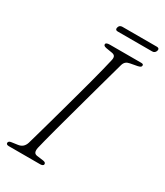

<svg xmlns="http://www.w3.org/2000/svg" viewBox="-201 -891 832 971"><g transform="rotate(30 215.0 -405.0)"><path d="M151.5 -66.5Q148 -49.5 151.8 -40.2Q155.5 -31 168.5 -29L206.5 -24Q215 -22.5 218.5 -19.5Q222 -16.5 222 -11Q222 -5.5 216.5 -2.8Q211 0 203.5 0H20.5Q12 0 8.2 -2.8Q4.5 -5.5 4.5 -10.5Q4.5 -16 8.8 -19.5Q13 -23 22 -24L57.5 -29Q74 -31.5 84 -40.8Q94 -50 99 -66Q104.5 -85 114.2 -119.5Q124 -154 136.5 -198.8Q149 -243.5 162.8 -293.8Q176.5 -344 190.5 -394.8Q204.5 -445.5 216.8 -492Q229 -538.5 238.5 -576Q248 -613.5 253 -636.5Q256.5 -651 252.8 -659.2Q249 -667.5 235.5 -670L199.5 -676Q190 -678 186.2 -681Q182.5 -684 182.5 -689.5Q183 -695 189 -697.5Q195 -700 206.5 -700H387.5Q396 -700 399 -698Q402 -696 402 -691Q402 -685.5 397.5 -682.2Q393 -679 382 -676.5L341.5 -669Q327 -666.5 318.8 -659.5Q310.5 -652.5 306.5 -639Q299.5 -614.5 289 -576Q278.5 -537.5 265.2 -490Q252 -442.5 238 -391Q224 -339.5 210.2 -289.2Q196.5 -239 184.5 -194.8Q172.5 -150.5 164 -117Q155.5 -83.5 151.5 -66.5ZM194.5 -793.5Q196.5 -802 202 -806Q207.5 -810 215.5 -810H417.5Q425 -810 428.2 -806Q431.5 -802 429.5 -794Q427 -786 421.8 -781.8Q416.5 -777.5 408.5 -777.5H206.5Q199 -777.5 195.8 -781.8Q192.5 -786 194.5 -793.5Z"/></g></svg>

Font: Fraunces 72pt Soft Wonky ExtraLight
Style: Italic
Weight: 250
Italic angle: -16°
Version: Version 1.000;[b76b70a41]